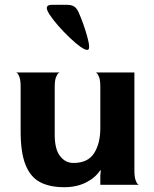

<svg xmlns="http://www.w3.org/2000/svg" viewBox="-20 -770 640 800"><path d="M398 -39 400 -59 398 -61Q377 -29 338 -9.5Q299 10 248 10Q187 10 147 -11Q107 -32 86.5 -83Q66 -134 66 -222V-408Q66 -434 61.5 -447.5Q57 -461 51.5 -465.5Q46 -470 46 -468H230Q230 -470 224 -465.5Q218 -461 213 -447.5Q208 -434 208 -408V-208Q208 -149 230 -120Q252 -91 286 -91Q346 -91 372 -131.5Q398 -172 398 -236V-408Q398 -434 393.5 -447Q389 -460 383.5 -465Q378 -470 378 -468H540V-60Q540 -34 544.5 -20.5Q549 -7 554.5 -2.5Q560 2 560 0H398ZM257 -750Q277 -750 288 -743.5Q299 -737 307 -720Q328 -673 343.5 -617.5Q359 -562 344 -562Q324 -562 270.5 -613Q217 -664 186 -710Q175 -728 175 -736Q175 -750 196 -750Z"/></svg>

Font: Red Rose Bold
Style: Regular
Weight: 700
Designer: jaikishan Patel
Version: Version 1.000